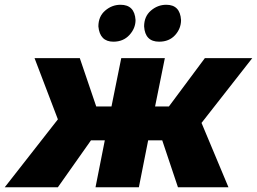

<svg xmlns="http://www.w3.org/2000/svg" viewBox="-72 -786 1079 806"><path d="M-52 0 171 -285 73 -542H263L332 -339H396L437 -542H620L579 -339H637L788 -542H987L774 -270L887 0H675L609 -197H550L511 0H329L368 -197H310L171 0ZM404 -611Q347 -611 341 -675Q341 -717 369.5 -741.5Q398 -766 434 -766Q493 -766 497 -702Q497 -667 471.2 -639Q445.5 -611 404 -611ZM596 -611Q537 -611 533 -675Q533 -717 561.5 -741.5Q590 -766 626 -766Q684 -766 688 -702Q688 -666 663 -638.5Q638 -611 596 -611Z"/></svg>

Font: Argentum Sans
Style: Bold Italic
Weight: 700
Italic angle: -11°
Designer: Julieta Ulanovsky (font), Cristiano Sobral (main changes and remaster)
Foundry: Julieta Ulanovsky (font), Cristiano Sobral (main changes and remaster)
Version: Version 2.007;June 15, 2022;FontCreator 14.0.0.2814 64-bit; 